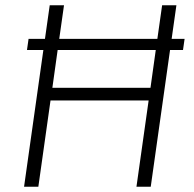

<svg xmlns="http://www.w3.org/2000/svg" viewBox="-20 -706 733 726"><path d="M672 -517H623L550 0H496L542 -326H171L125 0H71L144 -517H82L88 -559H150L168 -686H222L204 -559H575L593 -686H647L629 -559H678ZM569 -517H198L178 -374H549Z"/></svg>

Font: Chivo Thin Italic
Style: Regular
Weight: 100
Italic angle: -8.05°
Designer: Hector Gatti
Foundry: Omnibus-Type
Version: Version 1.007